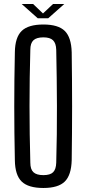

<svg xmlns="http://www.w3.org/2000/svg" viewBox="-20 -929 431 956"><path d="M196 7Q121 7 88 -25Q55 -57 54 -131Q51 -269 51 -400Q51 -531 54 -669Q55 -743 88 -775Q121 -807 196 -807Q270 -807 302.5 -775Q335 -743 337 -669Q339 -530 339 -399.5Q339 -269 337 -131Q335 -57 302.5 -25Q270 7 196 7ZM196 -57Q230 -57 244.5 -71.5Q259 -86 260 -119Q264 -260 263.5 -401.5Q263 -543 260 -681Q259 -714 244 -728.5Q229 -743 196 -743Q162 -743 146.5 -728.5Q131 -714 131 -681Q127 -543 127 -401.5Q127 -260 131 -119Q131 -86 146.5 -71.5Q162 -57 196 -57ZM88 -909H145L194 -862L244 -909H300L220 -838H168Z"/></svg>

Font: Big Shoulders Display Medium
Style: Regular
Weight: 500
Designer: Patric King
Foundry: XO Type Co
Version: Version 1.000; ttfautohint (v1.8.2)